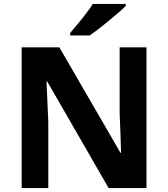

<svg xmlns="http://www.w3.org/2000/svg" viewBox="-20 -954 853 974"><path d="M723 0H531L220 -540H216Q218 -489 220.5 -438Q223 -387 225 -336V0H90V-714H281L591 -179H594Q593 -229 591 -278Q589 -327 587 -376V-714H723ZM618 -924Q604 -910 581 -890Q558 -870 531.5 -848Q505 -826 479.5 -806.5Q454 -787 435 -774H336V-787Q352 -806 373.5 -831.5Q395 -857 416 -884.5Q437 -912 451 -934H618Z"/></svg>

Font: Noto Sans Kannada
Style: Bold
Weight: 700
Designer: Jelle Bosma - Monotype Design Team
Foundry: Monotype Imaging Inc.
Version: Version 2.005; ttfautohint (v1.8.4.7-5d5b)